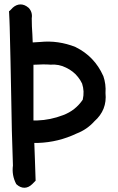

<svg xmlns="http://www.w3.org/2000/svg" viewBox="-20 -851 540 877"><path d="M37.1 -814.9Q54.2 -830.6 73.2 -830.8Q92.3 -831.1 109.9 -815.9L110.4 -815.4H110.8Q129.4 -795.4 125 -767.6Q125 -730.5 127.9 -693.8L129.4 -657.2Q137.7 -657.7 145.8 -658.2Q153.8 -658.7 162.6 -659.2Q204.6 -663.6 245.1 -657.7Q285.6 -651.9 325.2 -636.2V-635.7H325.7Q411.6 -593.3 451.2 -504.9L451.7 -504.4Q464.8 -466.8 461.9 -425.8Q465.8 -387.2 453.1 -355Q440.4 -322.8 411.1 -296.9Q377.4 -259.3 330.1 -241.2Q246.1 -201.2 154.3 -198.2H136.7Q137.7 -159.2 139.6 -118.7Q141.6 -74.7 142.6 -29.3V-25.4L139.6 -22.5L127 -9.8Q110.4 6.3 91.8 6.6Q73.2 6.8 56.2 -8.3L54.7 -9.8L53.7 -11.2Q33.2 -50.3 39.1 -95.2Q33.2 -253.4 31.2 -410.2Q29.8 -489.3 28.1 -568.1Q26.4 -647 24.4 -725.1Q23.9 -742.2 23.2 -759.5Q22.5 -776.9 21.5 -794.4L21 -799.3L24.9 -802.2Q27.8 -805.2 30.8 -808.1Q33.7 -811 36.6 -814L37.1 -814.5ZM281.7 -542Q249 -558.6 211.4 -555.7H210.9H210Q180.7 -558.1 132.8 -555.2V-426.8V-300.8H150.4Q210 -302.7 268.6 -325.2Q296.9 -335.9 319.1 -353.5Q341.3 -371.1 357.9 -395.5Q362.3 -415 361.6 -433.1Q360.8 -451.2 355 -469.2Q351.1 -477.5 346.4 -484.9Q341.8 -492.2 336.4 -499Q331.1 -505.9 325 -512Q318.8 -518.1 312 -523.4Q305.2 -528.8 297.6 -533.4Q290 -538.1 281.7 -542Z"/></svg>

Font: NaikaiFont
Style: Bold
Weight: 700
Version: Version 1.89